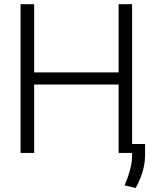

<svg xmlns="http://www.w3.org/2000/svg" viewBox="-20 -748 770 939"><path d="M80.6 0V-727.5H147V-394H560.1V-727.5H626V0H560.1V-334.5H147V0ZM689.5 -43.9V11.2Q689.5 39.6 683.8 66.4Q678.2 93.3 668.2 119.4Q658.2 145.5 643.6 171.4L589.4 158.7Q600.1 133.3 608.2 109.1Q616.2 85 621.1 61Q626 37.1 626 12.7V-43.9Z"/></svg>

Font: Inter Tight Light
Style: Regular
Weight: 300
Designer: Rasmus Andersson
Foundry: rsms
Version: Version 3.004